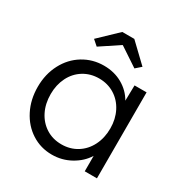

<svg xmlns="http://www.w3.org/2000/svg" viewBox="-174 -878 978 1023"><g transform="rotate(30 315.5 -366.0)"><path d="M41 -265Q41 -343 74 -406Q107 -469 164.5 -504Q222 -539 291 -539Q355 -539 405 -510.5Q455 -482 482 -434L484 -529H558V0H483V-95Q454 -48 401 -18.5Q348 11 286 11Q217 11 161 -25Q105 -61 73 -124Q41 -187 41 -265ZM487 -266Q487 -323 463.5 -369Q440 -415 398 -441Q356 -467 303 -467Q250 -467 208 -441Q166 -415 143 -369Q120 -323 120 -266Q120 -207 143 -161Q166 -115 207.5 -88.5Q249 -62 303 -62Q356 -62 398 -88Q440 -114 463.5 -160.5Q487 -207 487 -266ZM173 -636 285 -743H359L471 -636L438 -607L322 -684L206 -607Z"/></g></svg>

Font: Lexend HM
Style: Regular
Weight: 400
Designer: Bonnie Shaver-Troup, Thomas Jockin, Octavio Pardo
Foundry: Lexend
Version: Version 1.091